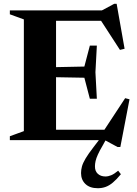

<svg xmlns="http://www.w3.org/2000/svg" viewBox="-20 -740 724 1014"><path d="M491.5 -499 484 -358.5 491.5 -218.5H454.5L425.5 -329.5L204.5 -333.5V-384L425.5 -388.5L454.5 -499ZM638 -482.5 613.5 -476.5 499 -653 553.5 -630H185.5V-685H518L583.5 -720H596ZM517.5 -33.5 641 -221.5 664 -215.5 615.5 36.5H601L533.5 0H185.5V-55H563ZM32 0V-20.5L106 -47.5V-637.5L32 -664.5V-685H276V0ZM522 29Q505.5 57 496.8 76.5Q488 96 484.8 110.5Q481.5 125 481.5 138Q481 163.5 496.5 177.8Q512 192 537 192Q551.5 192 567.2 185.5Q583 179 604 161.5L618.5 180Q595.5 208 576 224.2Q556.5 240.5 537.5 247.2Q518.5 254 496.5 254Q454.5 254 431.2 231.8Q408 209.5 408 174Q408 157 412.8 139.2Q417.5 121.5 432 97Q446.5 72.5 474 37L525.5 -30.5H555Z"/></svg>

Font: Newsreader 36pt
Style: Bold
Weight: 700
Designer: Hugues Gentile
Foundry: Production Type
Version: Version 1.003